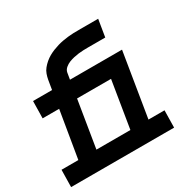

<svg xmlns="http://www.w3.org/2000/svg" viewBox="-163 -901 1073 1067"><g transform="rotate(-30 374.0 -367.5)"><path d="M442 -110 491 -410H273L224 -110ZM-2 0 0 -110H108L158 -410H52L54 -520H176L186 -580Q189 -597 195 -614Q201 -631 212.5 -645Q224 -659 238 -671Q252 -683 268 -692Q284 -701 300.5 -707.5Q317 -714 334 -719Q351 -724 368 -727Q385 -730 402.5 -732Q420 -734 437 -734.5Q454 -735 471 -735H596L578 -625H469Q453 -625 437.5 -624.5Q422 -624 406 -622Q390 -620 374.5 -616.5Q359 -613 343.5 -607Q328 -601 314.5 -589.5Q301 -578 298 -562L291 -520H625L558 -110H661L659 0Z"/></g></svg>

Font: Iosevka Etoile XBdObl
Style: Regular
Weight: 800
Italic angle: -9°
Designer: Belleve Invis
Foundry: Belleve Invis
Version: Version 15.5.2; ttfautohint (v1.8.4)